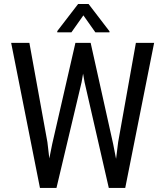

<svg xmlns="http://www.w3.org/2000/svg" viewBox="-20 -921 802 941"><path d="M212.4 -224.1 221.7 -144.5 235.8 -214.8 349.6 -710.9H424.3L534.7 -214.8L548.8 -142.6L559.1 -224.6L646 -710.9H735.4L593.8 0H513.2L394.5 -518.1L387.2 -560.1L379.9 -518.1L256.8 0H175.8L34.7 -710.9H124ZM516.6 -767.6V-762.7H447.3L388.7 -845.7L330.1 -762.7H260.7V-768.6L362.8 -901.4H414.1Z"/></svg>

Font: MAUL Condensed
Style: Condensed Regular
Weight: 400
Designer: MAUL
Version: Version 1.0; 2020; ttfautohint (v1.8.3)